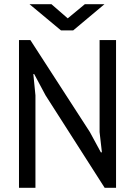

<svg xmlns="http://www.w3.org/2000/svg" viewBox="-20 -890 640 910"><path d="M196 -438 142 -539H138L148 -438V0H70V-700H124L406 -264L458 -168H463L452 -264V-700H530V0H476ZM327 -746H269L120 -870H224L301 -803L382 -870H475Z"/></svg>

Font: PT Mono
Style: Regular
Weight: 400
Monospace: yes
Designer: A.Korolkova, I.Chaeva
Foundry: ParaType Ltd
Version: Version 1.001W OFL